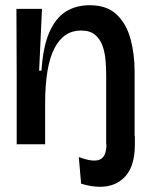

<svg xmlns="http://www.w3.org/2000/svg" viewBox="-20 -553 575 736"><path d="M44 0V-259L43 -519H141L130 -282H139Q145 -375 169.5 -430Q194 -485 233 -509Q272 -533 324 -533Q390 -533 427.5 -497Q465 -461 480.5 -403Q496 -345 496 -279V-32H497V0Q497 83 460.5 123Q424 163 364 163Q329 163 291 151L282 49Q338 70 363 58.5Q388 47 388 0H387V-266Q387 -293 384.5 -322.5Q382 -352 373 -377.5Q364 -403 344.5 -419.5Q325 -436 290 -436Q224 -436 188.5 -367.5Q153 -299 153 -155V0Z"/></svg>

Font: Bricolage Grotesque 48pt Medium
Style: Regular
Weight: 500
Designer: Mathieu Triay
Foundry: Atelier Triay
Version: Version 1.000; ttfautohint (v1.8.4.7-5d5b);gftools[0.9.32]